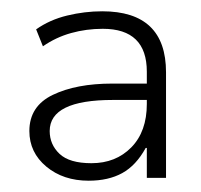

<svg xmlns="http://www.w3.org/2000/svg" viewBox="-20 -733 356 340"><path d="M137 -413Q92 -413 62 -438Q32 -463 32 -501Q32 -545 73.5 -565Q115 -585 179 -585H240V-606Q240 -682 162 -682Q133 -682 106 -674.5Q79 -667 56 -651L44 -681Q68 -698 99 -705.5Q130 -713 161 -713Q274 -713 274 -605V-418H240V-471H238Q221 -440 196.5 -426.5Q172 -413 137 -413ZM142 -444Q185 -444 212.5 -472Q240 -500 240 -549V-556H180Q68 -556 68 -501Q68 -477 85.5 -460.5Q103 -444 142 -444Z"/></svg>

Font: Nunito Sans ExtraLight
Style: Regular
Weight: 200
Designer: Vernon Adams
Foundry: Vernon Adams
Version: Version 3.006; ttfautohint (v1.8.3)